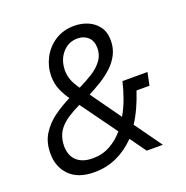

<svg xmlns="http://www.w3.org/2000/svg" viewBox="-129 -828 928 959"><g transform="rotate(-20 335.0 -349.0)"><path d="M494 0 434 -84H432Q387 -38 332 -13Q277 12 214 12Q127 12 82 -33.5Q37 -79 37 -151Q37 -211 64 -253.5Q91 -296 133.5 -326.5Q176 -357 221 -379Q202 -405 187.5 -438.5Q173 -472 173 -512Q173 -562 196.5 -607.5Q220 -653 263.5 -681.5Q307 -710 367 -710Q404 -710 437.5 -696Q471 -682 492.5 -653Q514 -624 514 -579Q514 -538 497 -505Q480 -472 452 -446Q424 -420 390 -399Q356 -378 322 -361L436 -201Q458 -239 473.5 -282Q489 -325 499 -368H632L618 -300H549Q535 -257 517 -217.5Q499 -178 477 -144L580 0ZM360 -645Q317 -645 287.5 -616.5Q258 -588 250 -546Q249 -539 248 -532Q247 -525 247 -517Q247 -492 255.5 -467Q264 -442 287 -410Q326 -429 360.5 -450.5Q395 -472 416.5 -500.5Q438 -529 438 -566Q438 -604 416 -624.5Q394 -645 360 -645ZM229 -56Q280 -56 321.5 -79Q363 -102 394 -139L256 -330Q221 -313 192 -294.5Q163 -276 143.5 -252Q124 -228 117 -194Q116 -187 115 -179Q114 -171 114 -163Q114 -112 144 -84Q174 -56 229 -56Z"/></g></svg>

Font: IBM Plex Sans Var
Style: Italic
Weight: 400
Italic angle: -11.31°
Designer: Mike Abbink, Paul van der Laan, Pieter van Rosmalen
Foundry: Bold Monday
Version: Version 1.001